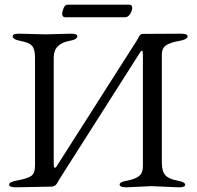

<svg xmlns="http://www.w3.org/2000/svg" viewBox="-20 -797 843 822"><path d="M259.8 -723.1Q246.1 -723.1 246.1 -738.3Q246.1 -746.6 252 -761.7Q257.8 -776.9 270 -776.9H533.2Q545.9 -777.3 545.9 -763.7Q545.9 -750 536.6 -736.3Q527.3 -722.7 515.1 -723.1ZM525.4 -23.9Q558.6 -29.8 575.7 -43.5Q592.3 -57.1 591.8 -85V-556.2Q591.8 -580.1 588.9 -580.1Q585.9 -580.1 582 -576.2L231.9 -25.9Q231 -24.9 228.5 -19.5Q218.8 2 199.2 2L47.9 4.9Q19 4.9 19 -6.8Q19 -18.6 56.2 -24.9Q93.3 -31.7 111.8 -42.5Q129.9 -53.2 129.9 -87.9V-550.8Q129.9 -585.9 117.2 -600.6Q104 -615.2 68.8 -621.6Q33.7 -627.9 34.2 -642.1Q34.2 -653.3 63 -652.8L175.8 -649.9L282.2 -652.8Q311 -652.8 311 -642.1Q311 -627.9 277.8 -622.1Q210 -609.9 210 -550.8V-94.2Q210 -80.1 213.9 -79.1Q217.8 -78.1 221.2 -83L567.9 -627Q569.3 -628.9 575.2 -640.6Q581.1 -652.3 591.8 -651.9L753.9 -652.8Q782.7 -652.8 783.2 -642.1Q783.2 -627.9 746.1 -621.6Q709 -615.2 690.9 -603Q672.9 -590.8 672.9 -564V-100.1Q672.9 -64 687.5 -47.4Q702.1 -30.8 737.3 -24.4Q772.5 -18.1 772.9 -6.3Q772.9 5.4 744.1 4.9L627.9 0L521 4.9Q492.2 4.9 492.2 -6.8Q492.2 -18.6 525.4 -23.9Z"/></svg>

Font: EBGaramond
Style: Regular
Weight: 400
Version: Version 000.012g